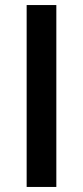

<svg xmlns="http://www.w3.org/2000/svg" viewBox="-20 -740 328 760"><path d="M203 0H85.5V-720H203Z"/></svg>

Font: Lato 2
Style: Regular
Weight: 600
Designer: Lukasz Dziedzic with Adam Twardoch and Botio Nikoltchev
Foundry: tyPoland Lukasz Dziedzic
Version: Version 2.015; 2015-08-06; http://www.latofonts.com/